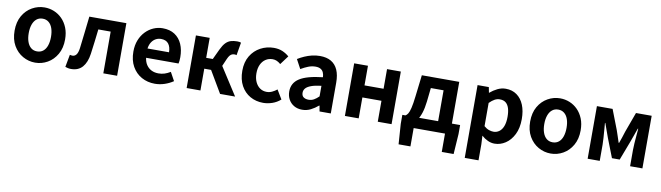

<svg xmlns="http://www.w3.org/2000/svg" viewBox="-40 -1186 6931 2012"><g transform="rotate(10 3426.0 -180.0)"><path d="M313.3 13.8Q243.3 13.8 181.6 -21.1Q119.9 -55.9 82 -121.7Q44.2 -187.5 44.2 -279.9Q44.2 -372.8 82 -438.4Q119.9 -503.9 181.6 -538.7Q243.3 -573.5 313.3 -573.5Q365.7 -573.5 414.1 -553.9Q462.4 -534.2 500 -496.4Q537.6 -458.5 559.6 -404.2Q581.6 -349.8 581.6 -279.9Q581.6 -187.5 543.6 -121.7Q505.7 -55.9 444.5 -21.1Q383.3 13.8 313.3 13.8ZM313.3 -105.8Q351.3 -105.8 377.9 -127.3Q404.5 -148.9 418 -188.2Q431.5 -227.4 431.5 -279.9Q431.5 -332.7 418 -371.7Q404.5 -410.7 377.9 -432.3Q351.3 -454 313.3 -454Q275.2 -454 248.7 -432.3Q222.1 -410.7 208.3 -371.7Q194.5 -332.7 194.5 -279.9Q194.5 -227.4 208.3 -188.2Q222.1 -148.9 248.7 -127.3Q275.2 -105.8 313.3 -105.8Z M696.5 13.8Q678.3 13.8 663.6 10.7Q649 7.7 634 2.3L658.6 -130.2Q665.1 -129.2 671.7 -127.7Q678.3 -126.2 686 -126.2Q711.2 -126.2 727.8 -147.7Q744.4 -169.2 750.9 -218.9Q761.9 -303.9 770.9 -389.5Q780 -475 790.2 -559.8H1184.4V0H1037.7V-444.1H906.3Q898.7 -377.8 890.7 -311.5Q882.8 -245.1 873.4 -178.6Q860.2 -85.4 816.4 -35.8Q772.5 13.8 696.5 13.8Z M1587.4 13.8Q1508.9 13.8 1445.7 -21.2Q1382.5 -56.1 1345.4 -121.9Q1308.2 -187.7 1308.2 -279.9Q1308.2 -348.1 1329.8 -402.2Q1351.4 -456.3 1388.6 -494.8Q1425.8 -533.2 1472.5 -553.4Q1519.3 -573.5 1568.7 -573.5Q1646.1 -573.5 1698 -539.3Q1749.9 -505.1 1776.4 -444.7Q1802.8 -384.4 1802.8 -306.4Q1802.8 -285.9 1800.9 -267.6Q1798.9 -249.4 1796.1 -238.4H1450.7Q1456.9 -192.8 1478.2 -162.1Q1499.4 -131.4 1532.1 -115.5Q1564.8 -99.6 1606.6 -99.6Q1640.6 -99.6 1671 -109.4Q1701.3 -119.3 1732.1 -138.2L1781.6 -47.9Q1740.7 -19.8 1690 -3Q1639.4 13.8 1587.4 13.8ZM1448.4 -336.9H1677.3Q1677.3 -393.2 1651.4 -426.7Q1625.6 -460.2 1571.1 -460.2Q1542 -460.2 1516.2 -446.4Q1490.4 -432.6 1472.4 -405.4Q1454.4 -378.2 1448.4 -336.9Z M1924.3 0V-559.8H2071V-347.2H2141.2L2192.1 -455.6Q2215.5 -504.9 2239.7 -530Q2264 -555.2 2293.8 -564.4Q2323.6 -573.5 2361 -573.5Q2372.6 -573.5 2383.4 -572.2Q2394.2 -570.8 2402.7 -566.4L2379.6 -429.8Q2374.9 -431.8 2369.9 -433Q2365 -434.1 2359 -434.1Q2345 -434.1 2332.7 -429.8Q2320.5 -425.5 2309 -412.4Q2297.4 -399.4 2285.3 -372.1L2251.3 -293.4L2439.9 0H2280L2143.4 -231.7H2071V0Z M2739.8 13.8Q2662.7 13.8 2601 -21.1Q2539.3 -55.9 2503.2 -121.7Q2467.2 -187.5 2467.2 -279.9Q2467.2 -372.8 2506.8 -438.4Q2546.4 -503.9 2611.8 -538.7Q2677.1 -573.5 2752.5 -573.5Q2805 -573.5 2845.1 -556.2Q2885.2 -538.8 2915.9 -511.4L2846.1 -417.6Q2825.6 -435.6 2804.9 -444.8Q2784.2 -454 2761.1 -454Q2718.4 -454 2685.9 -432.3Q2653.3 -410.7 2635.4 -371.7Q2617.5 -332.7 2617.5 -279.9Q2617.5 -227.4 2635.5 -188.2Q2653.5 -148.9 2684.7 -127.3Q2715.9 -105.8 2755.7 -105.8Q2786.4 -105.8 2814 -118.8Q2841.7 -131.9 2865 -150.9L2923.4 -53.9Q2883.4 -18.6 2834.8 -2.4Q2786.2 13.8 2739.8 13.8Z M3154.4 13.8Q3104.9 13.8 3067.6 -7.9Q3030.4 -29.5 3009.8 -67.2Q2989.2 -105 2989.2 -152.6Q2989.2 -242.2 3065.9 -291.6Q3142.7 -341 3311.3 -359.4Q3310.2 -386.8 3301.1 -408.6Q3292 -430.4 3271.4 -442.9Q3250.8 -455.5 3216.1 -455.5Q3177.3 -455.5 3139.3 -440.5Q3101.3 -425.6 3062 -402.4L3009.7 -500.1Q3043.1 -520.7 3080.2 -537.1Q3117.3 -553.4 3158.3 -563.5Q3199.3 -573.5 3243.1 -573.5Q3314.4 -573.5 3362 -545.7Q3409.6 -517.8 3433.9 -463Q3458.1 -408.3 3458.1 -327V0H3338.4L3327.9 -59.9H3323.4Q3287.3 -28.4 3245 -7.3Q3202.8 13.8 3154.4 13.8ZM3202.7 -101.1Q3234.1 -101.1 3259.6 -115.4Q3285.1 -129.7 3311.3 -155.8V-268.4Q3243.4 -260.3 3203.2 -245.2Q3163 -230.1 3146.1 -209.7Q3129.1 -189.3 3129.1 -163.8Q3129.1 -130.8 3149.7 -116Q3170.3 -101.1 3202.7 -101.1Z M3608.3 0V-559.8H3755V-350.9H3958V-559.8H4104.8V0H3958V-222.8H3755V0Z M4340 0V195.2H4213.9L4199 -20V-115.7H4813.9V-20L4799.5 195.2H4673.4V0ZM4580 -43.2V-444.1H4444.4L4428.6 -298.5Q4420.3 -226 4403.8 -175.5Q4387.2 -125.1 4363.8 -93.8Q4340.4 -62.5 4311.2 -47.7Q4282 -32.8 4248.1 -30.5L4232 -115.7Q4246.7 -123.9 4258.4 -142.5Q4270.2 -161 4281 -204.9Q4291.7 -248.9 4301.2 -330.9L4328.3 -559.8H4726.5V-43.2Z M4921.3 214.9V-559.8H5041L5052.4 -501.9H5055.2Q5090.3 -532.1 5132.5 -552.8Q5174.7 -573.5 5219.8 -573.5Q5288.7 -573.5 5338 -538.1Q5387.4 -502.6 5413.5 -439.1Q5439.6 -375.6 5439.6 -288.9Q5439.6 -192.9 5405.6 -125Q5371.5 -57.1 5317.3 -21.7Q5263.2 13.8 5201.7 13.8Q5165.5 13.8 5130.4 -2.2Q5095.2 -18.1 5063.3 -46.8L5068 44.4V214.9ZM5169.6 -107.4Q5203 -107.4 5230.1 -126.9Q5257.2 -146.4 5272.9 -186.2Q5288.5 -226.1 5288.5 -286.6Q5288.5 -340.3 5276.9 -377.5Q5265.2 -414.6 5241.1 -433.9Q5217.1 -453.2 5177.8 -453.2Q5149.5 -453.2 5123.2 -439Q5097 -424.9 5068 -395.7V-148.7Q5094.7 -125.3 5121 -116.3Q5147.2 -107.4 5169.6 -107.4Z M5799.3 13.8Q5729.3 13.8 5667.6 -21.1Q5605.9 -55.9 5568 -121.7Q5530.2 -187.5 5530.2 -279.9Q5530.2 -372.8 5568 -438.4Q5605.9 -503.9 5667.6 -538.7Q5729.3 -573.5 5799.3 -573.5Q5851.7 -573.5 5900.1 -553.9Q5948.4 -534.2 5986 -496.4Q6023.6 -458.5 6045.6 -404.2Q6067.6 -349.8 6067.6 -279.9Q6067.6 -187.5 6029.6 -121.7Q5991.7 -55.9 5930.5 -21.1Q5869.3 13.8 5799.3 13.8ZM5799.3 -105.8Q5837.3 -105.8 5863.9 -127.3Q5890.5 -148.9 5904 -188.2Q5917.5 -227.4 5917.5 -279.9Q5917.5 -332.7 5904 -371.7Q5890.5 -410.7 5863.9 -432.3Q5837.3 -454 5799.3 -454Q5761.2 -454 5734.7 -432.3Q5708.1 -410.7 5694.3 -371.7Q5680.5 -332.7 5680.5 -279.9Q5680.5 -227.4 5694.3 -188.2Q5708.1 -148.9 5734.7 -127.3Q5761.2 -105.8 5799.3 -105.8Z M6191.3 0V-559.8H6358.1L6439.6 -348.7Q6451.2 -314.7 6461.7 -283.4Q6472.2 -252.1 6482.1 -221H6487.1Q6498.2 -252.1 6508.9 -283.4Q6519.6 -314.7 6529.8 -348.7L6607 -559.8H6774V0H6643.1V-172.9Q6643.1 -201.5 6645.9 -243.4Q6648.8 -285.4 6652.5 -328.1Q6656.2 -370.9 6658.8 -401.4H6654Q6642 -365.6 6627 -325.5Q6612 -285.5 6600 -250.9L6523.6 -49.9H6441.1L6362.7 -250.9Q6350.7 -285.5 6335.7 -325.9Q6320.7 -366.4 6308.9 -401.4H6304.7Q6307.3 -370.9 6310.6 -328.1Q6314 -285.4 6316.9 -243.4Q6319.9 -201.5 6319.9 -172.9V0Z"/></g></svg>

Font: Noto Sans TC
Style: Regular
Weight: 100
Designer: Ryoko NISHIZUKA 西塚涼子 (kana, bopomofo & ideographs); Paul D. Hunt (Latin, Greek & Cyrillic); Sandoll Communications 산돌커뮤니
Foundry: Adobe
Version: Version 2.004;hotconv 1.0.118;makeotfexe 2.5.65603